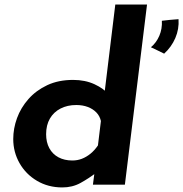

<svg xmlns="http://www.w3.org/2000/svg" viewBox="-20 -809 802 841"><path d="M253 12Q191 12 142 -17Q93 -46 65.5 -94.5Q38 -143 38 -200Q38 -246 54.5 -291.5Q71 -337 104.5 -375Q138 -413 187 -436Q236 -459 300 -459Q353 -459 394 -440Q435 -421 457 -394L433 -362L485 -789H624L527 0H387L398 -85L405 -55Q368 -27 332.5 -7.5Q297 12 253 12ZM297 -106Q319 -106 338.5 -113.5Q358 -121 376 -135.5Q394 -150 409 -172L422 -279Q417 -301 402 -316.5Q387 -332 364.5 -340.5Q342 -349 314 -349Q275 -349 245 -333.5Q215 -318 198.5 -289.5Q182 -261 182 -221Q182 -186 196 -160Q210 -134 236 -120Q262 -106 297 -106ZM699 -574Q685 -581 670.5 -588Q656 -595 641 -602Q665 -622 678 -652.5Q691 -683 689 -718Q706 -720 725 -722Q744 -724 762 -725Q765 -682 748 -642.5Q731 -603 699 -574Z"/></svg>

Font: Josefin Sans Thin
Style: Bold Italic
Weight: 700
Italic angle: -7°
Version: Version 2.000